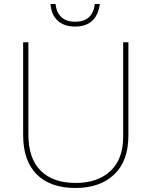

<svg xmlns="http://www.w3.org/2000/svg" viewBox="-20 -924 752 954"><path d="M618 -252Q618 -123 547 -56.5Q476 10 355 10Q230 10 162.5 -57.5Q95 -125 95 -254V-714H121V-256Q121 -137 182 -76Q243 -15 356 -15Q465 -15 528.5 -74Q592 -133 592 -244V-714H618ZM353 -792Q299 -792 267 -821Q235 -850 231 -904H256Q260 -863 284.5 -839.5Q309 -816 353 -816Q441 -816 451 -904H476Q469 -849 438 -820.5Q407 -792 353 -792Z"/></svg>

Font: Noto Sans UI Thin
Style: Regular
Weight: 250
Designer: Monotype Design Team
Foundry: Monotype Imaging Inc.
Version: Version 1.001